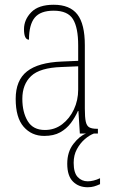

<svg xmlns="http://www.w3.org/2000/svg" viewBox="-20 -562 475 808"><path d="M166 10Q113 10 79.5 -28.5Q46 -67 46 -146Q46 -224 93.5 -261.5Q141 -299 240 -303L309 -306V-371Q309 -446 287 -481.5Q265 -517 206 -517Q150 -517 126 -487.5Q102 -458 102 -395Q81 -395 81 -439Q81 -479 111.5 -510.5Q142 -542 206 -542Q274 -542 305.5 -501.5Q337 -461 337 -372V-105Q337 -68 341 -50Q345 -32 356 -26Q367 -20 388 -20H392V0H316L310 -95H308Q296 -68 278 -44Q260 -20 233 -5Q206 10 166 10ZM169 -15Q210 -15 241.5 -39Q273 -63 291 -101.5Q309 -140 309 -185V-283L239 -280Q148 -277 111 -242Q74 -207 74 -146Q74 -90 96.5 -52.5Q119 -15 169 -15ZM349 226Q311 226 287 202Q263 178 263 127Q263 77 289 43.5Q315 10 342 0H375Q356 7 336.5 24Q317 41 303.5 66Q290 91 290 123Q290 165 307 183Q324 201 349 201Q373 201 401 188V213Q388 219 376 222.5Q364 226 349 226Z"/></svg>

Font: Noto Serif Tamil Condensed Thin
Style: Regular
Weight: 100
Width: 3
Designer: Indian Type Foundry, Tom Grace, and the Monotype Design Team
Foundry: Monotype Imaging Inc.
Version: Version 2.004; ttfautohint (v1.8.4.7-5d5b)